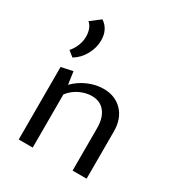

<svg xmlns="http://www.w3.org/2000/svg" viewBox="-170 -825 871 938"><g transform="rotate(30 265.5 -356.5)"><path d="M70 -503Q88 -523 98 -548.5Q108 -574 108 -599Q108 -623 100.5 -642Q93 -661 80 -671L135 -713Q181 -682 181 -620Q181 -579 159.5 -539.5Q138 -500 101 -478ZM457 -266V0H378V-239Q378 -297 352 -330Q326 -363 278 -363Q245 -363 211 -347Q177 -331 153 -300V0H74V-409L139 -423L149 -352Q183 -386 225.5 -404Q268 -422 311 -422Q376 -422 416.5 -380Q457 -338 457 -266Z"/></g></svg>

Font: Ysabeau Infant Medium
Style: Regular
Weight: 500
Designer: Christian Thalmann (Catharsis Fonts)
Version: Version 0.003